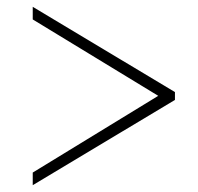

<svg xmlns="http://www.w3.org/2000/svg" viewBox="-20 -540 582 563"><path d="M493 -247 76 3V-34L444 -259L76 -483V-520L493 -270Z"/></svg>

Font: Raleway-v4020 ExtraLight
Style: Italic
Weight: 275
Italic angle: -12°
Designer: Matt McInerney, Pablo Impallari, Rodrigo Fuenzalida
Foundry: Matt McInerney, Pablo Impallari, Rodrigo Fuenzalida
Version: Version 4.020;PS 004.020;hotconv 1.0.88;makeotf.lib2.5.64775